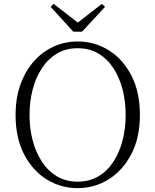

<svg xmlns="http://www.w3.org/2000/svg" viewBox="-20 -952 799 987"><path d="M378.9 15.1Q292 15.1 219.5 -30Q147 -75.2 103.5 -159.4Q60.1 -243.7 60.1 -360.8Q60.1 -448.2 85.2 -517.8Q110.4 -587.4 154.3 -637Q198.2 -686.5 256.1 -712.6Q314 -738.8 378.9 -738.8Q466.3 -738.8 539.1 -693.6Q611.8 -648.4 655.5 -563.7Q699.2 -479 699.2 -360.8Q699.2 -245.1 655.5 -160.6Q611.8 -76.2 539.1 -30.5Q466.3 15.1 378.9 15.1ZM378.9 -18.1Q439.5 -18.1 485.6 -45.4Q531.7 -72.8 563 -120.6Q594.2 -168.5 610.1 -230.2Q626 -292 626 -360.8Q626 -430.2 610.1 -491.9Q594.2 -553.7 563 -601.6Q531.7 -649.4 485.6 -676.8Q439.5 -704.1 378.9 -704.1Q318.8 -704.1 272.9 -676.8Q227.1 -649.4 195.6 -601.6Q164.1 -553.7 147.9 -491.9Q131.8 -430.2 131.8 -360.8Q131.8 -292 147.9 -230.2Q164.1 -168.5 195.6 -120.6Q227.1 -72.8 272.9 -45.4Q318.8 -18.1 378.9 -18.1ZM255.9 -932.1 379.9 -835.9 503.9 -932.1 520 -917 401.9 -789.1H356.9L240.2 -917Z"/></svg>

Font: Source Han Serif TW ExtraLight
Style: Regular
Weight: 250
Designer: Ryoko NISHIZUKA Ë•øÂ°öÊ∂ºÂ≠ê (kana & ideographs); Frank Grie√ühammer (Latin, Greek & Cyrillic); Wenlong ZHANG Âº†ÊñáÈæô 
Foundry: Adobe
Version: Version 2.003;hotconv 1.1.1;makeotfexe 2.6.0